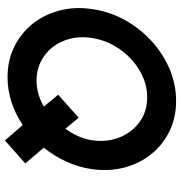

<svg xmlns="http://www.w3.org/2000/svg" viewBox="4 -760 778 827"><g transform="rotate(90 393.5 -347.0)"><path d="M585.5 21.5 519 -55.5Q473.5 -24.5 420.8 -7.2Q368 10 313.5 10Q242 10 183.5 -18.2Q125 -46.5 84.5 -96.2Q44 -146 26.2 -212Q8.5 -278 19.5 -353Q30 -428 66 -493.8Q102 -559.5 156.5 -609.5Q211 -659.5 277.5 -687.8Q344 -716 415.5 -716Q486.5 -716 545 -687.8Q603.5 -659.5 644 -609.5Q684.5 -559.5 702 -493.8Q719.5 -428 709 -353Q700.5 -295 676.2 -242.5Q652 -190 616.5 -146L684.5 -66.5ZM328.5 -115Q386 -115 439.5 -146.5L388.5 -208L487.5 -296.5L535 -239Q553.5 -264 566.5 -293.2Q579.5 -322.5 584.5 -353Q594 -418.5 572.2 -472.5Q550.5 -526.5 505.5 -559Q460.5 -591.5 400 -591.5Q339.5 -591.5 284.5 -559Q229.5 -526.5 191.8 -472.2Q154 -418 144 -353Q134 -287.5 155.8 -233.2Q177.5 -179 222.8 -147Q268 -115 328.5 -115Z"/></g></svg>

Font: Urbanist
Style: Bold Italic
Weight: 700
Italic angle: -8°
Designer: Corey Hu
Foundry: Corey Hu
Version: Version 1.330; ttfautohint (v1.8.4.7-5d5b)